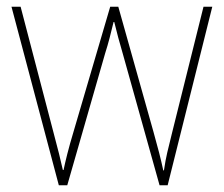

<svg xmlns="http://www.w3.org/2000/svg" viewBox="-20 -547 662 568"><path d="M343 -389 452 1H476L608 -527H582L489 -154C477 -105 471 -84 465 -43H463C456 -76 447 -111 434 -157L330 -527H306L198 -159C182 -106 174 -72 168 -44H166C159 -76 152 -103 138 -156L41 -527H14L154 1H179L291 -389C301 -420 308 -449 316 -482H318C326 -449 333 -423 343 -389Z"/></svg>

Font: Noto Sans Armenian SemiCondensed Thin
Style: Regular
Weight: 100
Width: 4
Designer: Monotype Design Team
Foundry: Monotype Imaging Inc.
Version: Version 2.008